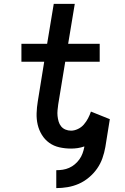

<svg xmlns="http://www.w3.org/2000/svg" viewBox="-20 -755 640 986"><path d="M269 211V119Q286 119 302.5 116.5Q319 114 335 107Q351 100 364.5 88.5Q378 77 388 63Q398 49 404 32.5Q410 16 413 0V-3Q396 3 379 5.5Q362 8 345 8Q314 8 285 1.5Q256 -5 233 -21.5Q210 -38 195 -62.5Q180 -87 173.5 -115Q167 -143 168 -173.5Q169 -204 174 -234L207 -438H90V-530H222L256 -735H364L330 -530H492V-438H315L279 -219Q277 -204 275.5 -189Q274 -174 275.5 -159.5Q277 -145 281 -131Q285 -117 294 -106Q303 -95 316.5 -89.5Q330 -84 345 -84Q362 -84 380 -92.5Q398 -101 410.5 -115.5Q423 -130 432 -147Q441 -164 447 -182L544 -143L521 0Q516 29 506 57.5Q496 86 478.5 111Q461 136 436.5 156.5Q412 177 384.5 189Q357 201 327.5 206Q298 211 269 211Z"/></svg>

Font: Iosevka Slab Semibold Extended
Style: Italic
Weight: 600
Width: 7
Italic angle: -9°
Monospace: yes
Designer: Belleve Invis
Foundry: Belleve Invis
Version: Version 11.1.0; ttfautohint (v1.8.3)